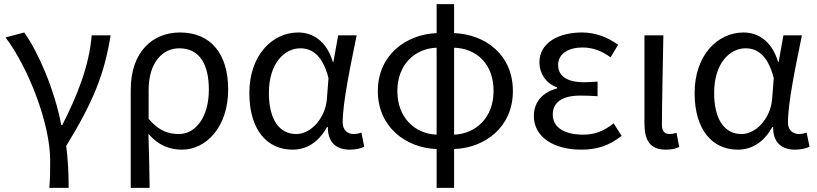

<svg xmlns="http://www.w3.org/2000/svg" viewBox="-20 -715 3973 934"><path d="M220 199H314C314 137 311 60 302 -5C436 -223 489 -360 518 -543H426C414 -392 353 -244 283 -107H278C246 -277 166 -462 98 -557L7 -533C116 -389 224 -116 224 65C224 125 224 150 220 199Z M616 199H708C707 103 705 34 702 -64C752 -6 807 13 866 13C980 13 1090 -94 1090 -280C1090 -451 1007 -557 856 -557C724 -557 616 -465 616 -278ZM850 -63C803 -63 754 -76 703 -137V-276C703 -413 772 -480 852 -480C953 -480 996 -399 996 -279C996 -144 931 -63 850 -63Z M1403 13C1473 13 1530 -24 1571 -97H1575C1574 -21 1617 13 1682 13C1714 13 1736 6 1752 -1L1738 -70C1727 -66 1713 -63 1701 -63C1671 -63 1647 -82 1647 -119C1647 -218 1686 -400 1715 -543H1625L1602 -414H1599C1568 -518 1499 -557 1431 -557C1306 -557 1193 -448 1193 -262C1193 -84 1279 13 1403 13ZM1421 -63C1337 -63 1288 -136 1288 -263C1288 -406 1363 -480 1441 -480C1492 -480 1548 -453 1578 -335L1570 -232C1562 -140 1493 -63 1421 -63Z M2189 -483C2301 -479 2381 -402 2381 -272C2381 -142 2294 -64 2189 -60ZM2104 -60C1998 -64 1913 -143 1913 -272C1913 -401 1998 -479 2104 -483ZM2189 -695H2104V-554C1956 -548 1818 -448 1818 -272C1818 -96 1956 5 2104 10V199H2189V10C2337 5 2475 -95 2475 -272C2475 -449 2341 -548 2189 -554Z M2807 13C2882 13 2939 -4 3004 -54L2965 -115C2914 -74 2869 -60 2816 -60C2723 -60 2669 -97 2669 -157C2669 -217 2714 -250 2803 -250C2830 -250 2856 -249 2887 -247V-318C2861 -316 2841 -315 2820 -315C2732 -315 2695 -350 2695 -399C2695 -455 2747 -484 2814 -484C2864 -484 2908 -467 2950 -436L2987 -497C2936 -534 2877 -557 2811 -557C2700 -557 2604 -509 2604 -411C2604 -360 2634 -310 2690 -290V-285C2629 -269 2577 -227 2577 -150C2577 -49 2673 13 2807 13Z M3218 13C3249 13 3268 8 3284 0L3271 -69C3259 -65 3248 -63 3238 -63C3215 -63 3200 -75 3200 -106C3200 -237 3205 -396 3207 -543H3115V-113C3115 -32 3143 13 3218 13Z M3569 13C3639 13 3696 -24 3737 -97H3741C3740 -21 3783 13 3848 13C3880 13 3902 6 3918 -1L3904 -70C3893 -66 3879 -63 3867 -63C3837 -63 3813 -82 3813 -119C3813 -218 3852 -400 3881 -543H3791L3768 -414H3765C3734 -518 3665 -557 3597 -557C3472 -557 3359 -448 3359 -262C3359 -84 3445 13 3569 13ZM3587 -63C3503 -63 3454 -136 3454 -263C3454 -406 3529 -480 3607 -480C3658 -480 3714 -453 3744 -335L3736 -232C3728 -140 3659 -63 3587 -63Z"/></svg>

Font: Noto Sans CJK JP Regular
Style: Regular
Weight: 400
Designer: Ryoko NISHIZUKA (kana & ideographs); Paul D. Hunt (Latin, Greek & Cyrillic); Wenlong ZHANG (bopomofo); Sandoll Communica
Foundry: Adobe Systems Incorporated
Version: Version 1.001;PS 1.001;hotconv 1.0.78;makeotf.lib2.5.61930